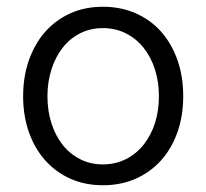

<svg xmlns="http://www.w3.org/2000/svg" viewBox="-20 -546 614 571"><path d="M524.9 -259.8Q524.9 -201.7 507.8 -153.1Q490.7 -104.5 459.2 -69.3Q427.7 -34.2 383.8 -14.6Q339.8 4.9 286.1 4.9Q232.9 4.9 189.2 -14.6Q145.5 -34.2 114.3 -69.3Q83 -104.5 65.9 -153.1Q48.8 -201.7 48.8 -259.8Q48.8 -317.9 65.9 -366.7Q83 -415.5 114 -450.9Q145 -486.3 188.7 -506.1Q232.4 -525.9 286.1 -525.9Q339.8 -525.9 384 -506.3Q428.2 -486.8 459.5 -451.4Q490.7 -416 507.8 -367.2Q524.9 -318.4 524.9 -259.8ZM452.6 -259.8Q452.6 -302.7 440.7 -339.8Q428.7 -377 406.7 -404.3Q384.8 -431.6 354 -447Q323.2 -462.4 286.1 -462.4Q249 -462.4 218.5 -447Q188 -431.6 166.5 -404.3Q145 -377 133.1 -339.8Q121.1 -302.7 121.1 -259.8Q121.1 -216.3 133.1 -179.2Q145 -142.1 166.5 -115Q188 -87.9 218.5 -72.5Q249 -57.1 286.1 -57.1Q323.2 -57.1 354 -72.5Q384.8 -87.9 406.7 -115.2Q428.7 -142.6 440.7 -179.4Q452.6 -216.3 452.6 -259.8Z"/></svg>

Font: SakalBharati
Style: Regular
Weight: 400
Designer: CDAC GIST
Foundry: CDAC
Version: 13.02